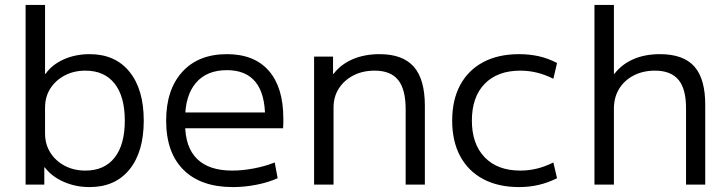

<svg xmlns="http://www.w3.org/2000/svg" viewBox="-20 -750 2953 780"><path d="M344 10Q287 10 238.5 -11.5Q190 -33 162 -70H160V0H84V-730H163V-450H165Q192 -488 239.5 -509Q287 -530 344 -530Q448 -530 506 -458.5Q564 -387 564 -260Q564 -133 506 -61.5Q448 10 344 10ZM327 -57Q404 -57 445.5 -109.5Q487 -162 487 -260Q487 -358 445.5 -410.5Q404 -463 327 -463Q280 -463 243 -443.5Q206 -424 184.5 -390.5Q163 -357 163 -312V-208Q163 -164 184.5 -130Q206 -96 243 -76.5Q280 -57 327 -57Z M926 10Q796 10 725.5 -60Q655 -130 655 -260Q655 -386 720.5 -458Q786 -530 902 -530Q1013 -530 1072 -462.5Q1131 -395 1131 -269Q1131 -259 1131 -248Q1131 -237 1130 -229H698V-293H1072L1057 -272Q1057 -369 1018 -417Q979 -465 902 -465Q820 -465 776 -413.5Q732 -362 732 -267V-247Q732 -152 780.5 -104.5Q829 -57 923 -57Q966 -57 1012.5 -66Q1059 -75 1096 -90L1108 -26Q1070 -9 1022 0.5Q974 10 926 10Z M1256 0V-520H1333V-450H1335Q1365 -489 1413 -509.5Q1461 -530 1522 -530Q1616 -530 1661 -479Q1706 -428 1706 -320V0H1628V-306Q1628 -387 1597.5 -425Q1567 -463 1502 -463Q1453 -463 1415.5 -443.5Q1378 -424 1356.5 -390.5Q1335 -357 1335 -313V0Z M2089 10Q2004 10 1943 -22.5Q1882 -55 1849.5 -115.5Q1817 -176 1817 -260Q1817 -344 1849.5 -404.5Q1882 -465 1943 -497.5Q2004 -530 2089 -530Q2131 -530 2169 -521.5Q2207 -513 2243 -494L2228 -430Q2194 -447 2161 -455Q2128 -463 2094 -463Q2001 -463 1949 -409.5Q1897 -356 1897 -260Q1897 -165 1949 -111Q2001 -57 2094 -57Q2128 -57 2161 -65Q2194 -73 2228 -90L2243 -26Q2207 -8 2169 1Q2131 10 2089 10Z M2395 0V-730H2474V-450H2476Q2506 -489 2553 -509.5Q2600 -530 2661 -530Q2757 -530 2801.5 -479Q2846 -428 2845 -320V0H2767V-306Q2768 -387 2737 -425Q2706 -463 2641 -463Q2592 -463 2554.5 -443.5Q2517 -424 2496 -390.5Q2475 -357 2474 -312V0Z"/></svg>

Font: M PLUS 1 Thin
Style: Regular
Weight: 400
Version: Version 1.001